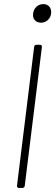

<svg xmlns="http://www.w3.org/2000/svg" viewBox="-20 -919 270 939"><path d="M181 -808C206 -808 227 -827 230 -853C233 -880 217 -899 192 -899C166 -899 145 -880 142 -853C138 -827 154 -808 181 -808ZM72 0H90C96 0 100 -4 101 -10L185 -690C185 -696 182 -700 176 -700H158C152 -700 148 -696 147 -690L63 -10C63 -4 66 0 72 0Z"/></svg>

Font: Barlow Condensed ExtraLight
Style: Italic
Weight: 275
Width: 3
Italic angle: -7°
Designer: Jeremy Tribby
Foundry: Tribby Type
Version: Version 1.422;hotconv 1.0.109;makeotfexe 2.5.65596